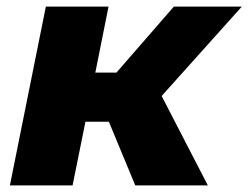

<svg xmlns="http://www.w3.org/2000/svg" viewBox="-20 -562 753 582"><path d="M390 0 310 -193H239L200 0H10L119 -542H309L269 -342H333L507 -542H713L470 -271L610 0Z"/></svg>

Font: Montserrat ExtraBold
Style: Italic
Weight: 800
Italic angle: -11.3°
Designer: Julieta Ulanovsky
Foundry: Julieta Ulanovsky
Version: Version 9.000; ttfautohint (v1.8.4.7-5d5b)